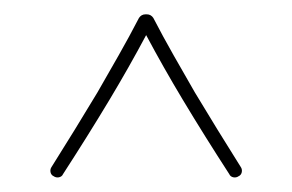

<svg xmlns="http://www.w3.org/2000/svg" viewBox="-20 -610 408 268"><path d="M52 -377C49 -373 50 -366 55 -364C59 -361 66 -362 68 -367C90 -401 112 -436 133 -471C151 -501 168 -531 184 -561C200 -531 217 -501 235 -471C256 -436 278 -401 300 -367C302 -362 309 -361 313 -364C318 -366 319 -373 316 -377C294 -412 273 -446 252 -481C232 -516 212 -550 194 -585C192 -588 189 -590 185 -590H183C179 -590 176 -588 174 -585C156 -550 136 -516 116 -481C95 -446 74 -412 52 -377Z"/></svg>

Font: Mistral SingleLine OTF-SVG Regular
Style: Regular
Weight: 300
Designer: François Chastanet, Élisa Garzelli, Anais Alves, Morgane Autin
Foundry: institut supérieur des arts et du design Toulouse / isdaT
Version: Version 1.000;hotconv 1.0.117;makeotfexe 2.5.65602 DEVELOPME